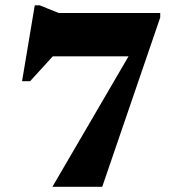

<svg xmlns="http://www.w3.org/2000/svg" viewBox="-20 -720 690 740"><path d="M597.5 -652.5 374 0H182L475.5 -503H183.5L96 -407H65L114 -699.5H133L206 -670H597.5Z"/></svg>

Font: Newsreader 16pt ExtraBold
Style: Regular
Weight: 800
Designer: Hugues Gentile
Foundry: Production Type
Version: Version 1.003; ttfautohint (v1.8.3)